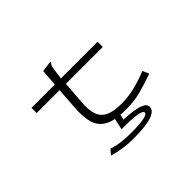

<svg xmlns="http://www.w3.org/2000/svg" viewBox="-155 -854 1310 1310"><g transform="rotate(-45 500.0 -198.5)"><path d="M132 -453H357L366 -574L434 -583L444 -585L445 -578Q440 -571 435 -563.5Q430 -556 428 -539L416 -453H770V-403H414L402 -243Q395 -168 411 -122.5Q427 -77 471.5 -57Q516 -37 595 -38Q658 -39 719 -54.5Q780 -70 845 -96L865 -50Q796 -25 727 -6.5Q658 12 580 12Q476 12 422.5 -16.5Q369 -45 352 -102.5Q335 -160 342 -248L353 -403H132ZM476 188Q428 188 382 182Q336 176 285 161L316 125Q358 139 402 144Q446 149 495 149Q569 149 612.5 141Q656 133 656 117Q656 101 614.5 93Q573 85 503 85H463L482 0H530L519 48Q606 50 657 66Q708 82 708 112Q708 150 651 169Q594 188 476 188Z"/></g></svg>

Font: Inconsolata UltraExpanded Light
Style: Regular
Weight: 300
Width: 9
Monospace: yes
Designer: Raph Levien, Cyreal, Brenton Simpson
Foundry: Raph Levien, Cyreal, Google
Version: Version 3.001; ttfautohint (v1.8.2.53-6de2)